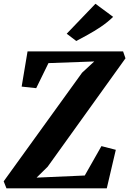

<svg xmlns="http://www.w3.org/2000/svg" viewBox="-37 -1022 701 1042"><path d="M-2 0 -17 -38 408.5 -627.5 474.5 -688.5 226 -679.5 159.5 -543.5 80.5 -552 112.5 -743H631L644 -705.5L221.5 -117L161.5 -58L423 -69.5L513.5 -229L591.5 -209L542.5 0ZM377 -799.5 325 -839 481 -1001.5 577 -930.5Q545.5 -900 509.5 -876Q473.5 -852 439.2 -833.2Q405 -814.5 377 -799.5Z"/></svg>

Font: Merriweather 36pt ExtraBold
Style: Italic
Weight: 800
Italic angle: -7.8°
Version: Version 2.101